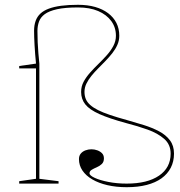

<svg xmlns="http://www.w3.org/2000/svg" viewBox="-20 -765 750 800"><path d="M508 15Q464 15 427.5 6.5Q391 -2 364.5 -17.5Q338 -33 323.5 -54.5Q309 -76 309 -102Q309 -116 316.5 -125Q324 -134 336 -138.5Q348 -143 361 -143Q374 -143 386 -138.5Q398 -134 405.5 -126Q413 -118 413 -105Q413 -90 404 -81.5Q395 -73 383 -68Q371 -63 362 -57.5Q353 -52 353 -43Q353 -34 374.5 -24Q396 -14 431.5 -7Q467 0 508 0Q594 0 642.5 -33Q691 -66 691 -125Q691 -163 664 -186.5Q637 -210 595 -225Q553 -240 506 -252Q436 -271 394.5 -289.5Q353 -308 335.5 -330Q318 -352 318 -382Q318 -405 328.5 -424.5Q339 -444 355.5 -462.5Q372 -481 390.5 -499Q409 -517 425.5 -535.5Q442 -554 452.5 -574Q463 -594 463 -616Q463 -651 443.5 -677.5Q424 -704 389 -719Q354 -734 305 -734Q251 -734 217.5 -726.5Q184 -719 166.5 -706Q149 -693 142.5 -675Q136 -657 136 -636Q136 -613 137 -589Q138 -565 140 -542.5Q142 -520 144 -500V-20L224 -10V0H60V-10L130 -20V-480H60V-490L130 -500Q126 -541 124 -576.5Q122 -612 122 -637Q122 -660 128.5 -678Q135 -696 148.5 -708.5Q162 -721 183.5 -729Q205 -737 235 -741Q265 -745 305 -745Q345 -745 376.5 -736Q408 -727 430.5 -710Q453 -693 465 -669.5Q477 -646 477 -616Q477 -596 469 -578Q461 -560 448 -543.5Q435 -527 420 -511.5Q405 -496 389.5 -480.5Q374 -465 361 -449Q348 -433 340 -416.5Q332 -400 332 -382Q332 -366 337.5 -352.5Q343 -339 356 -327.5Q369 -316 389 -306Q409 -296 438.5 -286Q468 -276 508 -265Q544 -255 579 -244Q614 -233 642.5 -218Q671 -203 688 -180.5Q705 -158 705 -125Q705 -92 691.5 -66Q678 -40 653 -22Q628 -4 591.5 5.5Q555 15 508 15Z"/></svg>

Font: Kalnia Thin
Style: Regular
Weight: 250
Designer: Frida Medrano
Foundry: Frida Medrano
Version: Version 1.105